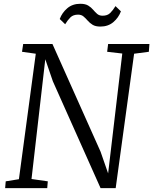

<svg xmlns="http://www.w3.org/2000/svg" viewBox="-20 -970 790 990"><path d="M6.5 0 9.5 -35 77.5 -46 164.5 -693 93.5 -703 99.5 -743H250.5L498.5 -188L537.5 -76L610.5 -694L532.5 -703L537.5 -743H750.5L747.5 -703L671.5 -693L576.5 0H498.5L252.5 -551L213.5 -664.5L142.5 -47L226.5 -35L223.5 0ZM497.5 -833Q472.5 -833 457.5 -842.2Q442.5 -851.5 432 -863.8Q421.5 -876 410.5 -885.2Q399.5 -894.5 382.5 -894.5Q357.5 -894.5 343.2 -880.5Q329 -866.5 316 -845L288 -872Q300 -904.5 327 -927.5Q354 -950.5 394 -950.5Q420 -950.5 435 -941.2Q450 -932 460.2 -919.8Q470.5 -907.5 481.2 -898.2Q492 -889 509 -889Q534 -889 548.2 -903Q562.5 -917 575.5 -938.5L603.5 -911.5Q591.5 -879 564.5 -856Q537.5 -833 497.5 -833Z"/></svg>

Font: Merriweather Light 18pt Light
Style: Italic
Weight: 300
Italic angle: -7.8°
Version: Version 2.101